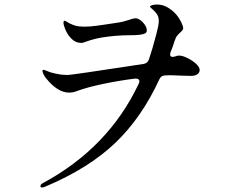

<svg xmlns="http://www.w3.org/2000/svg" viewBox="-20 -800 1040 850"><path d="M864 -490Q864 -479 854 -471.5Q844 -464 826 -464L787 -465L734 -467Q720 -467 710 -466Q693 -465 686 -450Q608 -280 490.5 -167.5Q373 -55 181 26Q173 30 166 30Q159 30 159 24Q159 16 171 10Q460 -146 594 -429Q597 -435 597 -440Q597 -447 591.5 -450Q586 -453 577 -452Q506 -443 436.5 -428.5Q367 -414 321 -397Q304 -390 286 -390Q234 -390 182 -456Q177 -462 172.5 -471.5Q168 -481 168 -486Q168 -491 173 -491Q176 -491 186 -486.5Q196 -482 203 -480Q244 -468 280 -468Q296 -468 616 -517Q633 -520 639 -536Q656 -586 673 -652Q683 -690 683 -707Q683 -725 675 -737Q668 -748 656 -758Q644 -768 644 -771Q644 -774 653 -777Q662 -780 674 -780Q697 -780 717 -770Q739 -758 755 -741.5Q771 -725 783 -700Q791 -684 791 -675Q791 -668 782 -660Q773 -652 765.5 -643.5Q758 -635 752 -616Q746 -595 735 -569Q733 -561 733 -559Q733 -548 745 -548Q747 -548 755 -550Q763 -554 774 -554Q787 -554 809 -543.5Q831 -533 847.5 -518Q864 -503 864 -490ZM269 -670Q261 -690 261 -699Q261 -708 266 -708Q269 -708 275.5 -704Q282 -700 287 -697Q301 -690 315 -686Q329 -682 354 -682Q381 -682 411 -686.5Q441 -691 450 -692L509 -701Q524 -703 551 -712Q570 -719 580 -719Q596 -719 613 -700.5Q630 -682 630 -666Q630 -656 622 -652Q614 -648 598 -646Q585 -644 553 -644Q494 -644 431 -634Q396 -628 362 -616Q349 -610 339 -610Q316 -610 298 -627Q280 -644 269 -670Z"/></svg>

Font: Shippori Mincho B1 Medium
Style: Regular
Weight: 500
Designer: FONTDASU
Foundry: FONTDASU / Google Inc. / but / Adobe
Version: Version 3.110; ttfautohint (v1.8.3)